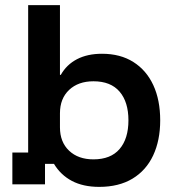

<svg xmlns="http://www.w3.org/2000/svg" viewBox="-20 -720 677 750"><path d="M367.5 10Q305 10 260.8 -13.3Q216.7 -36.7 190.8 -80H155.8V0H28.3V-124.2H90V-700H214.2V-427.5H217.5Q240 -467.5 280.8 -488.8Q321.7 -510 378.3 -510Q450 -510 500.8 -477.9Q551.7 -445.8 578.8 -387.5Q605.8 -329.2 605.8 -250Q605.8 -171.7 578.3 -112.9Q550.8 -54.2 497.5 -22.1Q444.2 10 367.5 10ZM345 -97.5Q412.5 -97.5 447.1 -137.9Q481.7 -178.3 481.7 -250Q481.7 -321.7 447.1 -362.1Q412.5 -402.5 345 -402.5Q285.8 -402.5 250 -368.8Q214.2 -335 214.2 -277.5V-222.5Q214.2 -165 250 -131.2Q285.8 -97.5 345 -97.5Z"/></svg>

Font: Funnel Display Light SemiBold
Style: Regular
Weight: 600
Version: Version 1.000